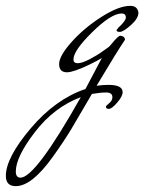

<svg xmlns="http://www.w3.org/2000/svg" viewBox="-219 -243 493 656"><path d="M254 -200Q254 -180 228 -157Q202 -134 190.5 -134Q179 -134 179 -140L186 -149Q211 -172 211 -183Q211 -197 196 -197Q160 -196 96 -133Q32 -70 32 -40Q32 -27 46.5 -27Q61 -27 87 -40.5Q113 -54 132 -68L152 -82Q155 -84 163 -94Q185 -121 192 -121Q208 -119 208 -107Q182 -69 111 50Q132 47 152 47Q200 47 200 72Q200 86 181.5 107.5Q163 129 153 129Q143 129 143 122Q143 118 154 109.5Q165 101 165 89Q165 73 144 73Q123 73 95 78Q51 154 25.5 196.5Q0 239 -38 292Q-110 393 -165 393Q-199 393 -199 358Q-199 296 -114.5 196Q-30 96 73 61L129 -45Q117 -37 88 -23Q32 4 10 4Q-17 4 -17 -24Q-17 -52 26 -100Q69 -148 128 -185.5Q187 -223 226 -223Q238 -223 245 -217.5Q252 -212 254 -200ZM-165 343Q-165 364 -149 364Q-98 364 57 89Q-34 123 -99.5 208Q-165 293 -165 343Z"/></svg>

Font: Mr De Haviland
Style: Regular
Weight: 400
Designer: Alejandro Paul
Foundry: Alejandro Paul
Version: Version 1.000